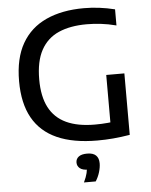

<svg xmlns="http://www.w3.org/2000/svg" viewBox="-63 -802 861 1092"><g transform="rotate(-5 367.0 -256.0)"><path d="M469 7Q331.5 7 239.2 -34Q147 -75 100.5 -158Q54 -241 54 -368Q54 -498 102.5 -582.5Q151 -667 241.5 -708.2Q332 -749.5 457 -749.5Q501.5 -749.5 545.2 -744Q589 -738.5 633.5 -727.5V-635.5Q587 -647.5 545.8 -652.2Q504.5 -657 465 -657Q371 -657 305 -628Q239 -599 204 -535.2Q169 -471.5 169 -367.5Q169 -270.5 201.5 -208Q234 -145.5 299.2 -115Q364.5 -84.5 462.5 -84.5Q501.5 -84.5 536.5 -87.8Q571.5 -91 601.5 -96L551 -48V-360H654.5V-9Q603.5 -0.5 559.2 3.2Q515 7 469 7ZM371.5 238Q386 207.5 391 185.8Q396 164 396 142.5L413.5 167.5H404.5Q370.5 167.5 354.8 154.8Q339 142 339 121.5Q339 101 355 88.5Q371 76 403.5 76Q437.5 76 453.8 91.8Q470 107.5 470 137Q470 160 461.8 187.5Q453.5 215 438.5 238Z"/></g></svg>

Font: Encode Sans SC SemiExpanded Medium
Style: Regular
Weight: 500
Width: 6
Designer: Multiple Designers
Foundry: Impallari Type
Version: Version 3.002